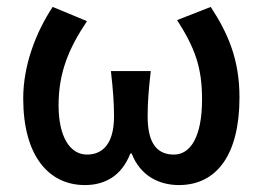

<svg xmlns="http://www.w3.org/2000/svg" viewBox="-20 -522 758 554"><path d="M47 -238C47 -73 120 12 225 12C282 12 331 -14 356 -79H360C385 -14 440 12 496 12C605 12 671 -75 671 -241C671 -350 638 -426 588 -502L491 -464C543 -383 563 -327 563 -235C563 -128 530 -76 482 -76C438 -76 406 -102 406 -186C406 -229 409 -263 415 -317H300C306 -263 309 -229 309 -186C309 -107 276 -76 231 -76C181 -76 149 -129 149 -218C149 -312 178 -382 231 -461L132 -502C83 -428 47 -333 47 -238Z"/></svg>

Font: Cambridge Sans Medium
Style: Regular
Weight: 500
Version: Version 2.020;PS 002.020;hotconv 1.0.88;makeotf.lib2.5.64775